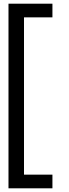

<svg xmlns="http://www.w3.org/2000/svg" viewBox="-20 -820 372 1040"><path d="M26 200V-800H264V-726H110V126H264V200Z"/></svg>

Font: Aspekta Variable
Style: Regular
Weight: 400
Designer: Ivo Dolenc
Version: Version 2.100